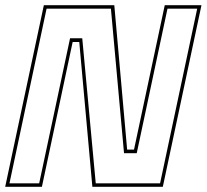

<svg xmlns="http://www.w3.org/2000/svg" viewBox="-32 -720 796 740"><path d="M4.5 -13.5H119L238 -572.5H285L337 -13.5H585L728 -686.5H613.5L495 -129.5H446L395.5 -686.5H147.5ZM-12 0 137 -700H408.5L458 -143.5H484.5L603 -700H744.5L595.5 0H324L273.5 -558H248L129.5 0Z"/></svg>

Font: Tourney Thin
Style: Italic
Weight: 100
Italic angle: -12°
Designer: Tyler Finck
Foundry: Etcetera Type Co
Version: Version 1.015